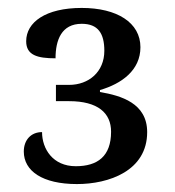

<svg xmlns="http://www.w3.org/2000/svg" viewBox="-20 -844 440 484"><path d="M174 -380C254 -380 351 -413 351 -511C351 -584 285 -603 232 -612V-617C287 -633 334 -667 334 -725C334 -787 275 -824 186 -824C95 -824 46 -788 46 -740C46 -705 74 -697 120 -697C120 -743 135 -784 186 -784C227 -784 243 -760 243 -716C243 -663 204 -630 154 -630H121V-589H154C227 -589 260 -559 260 -512C260 -450 226 -425 171 -425C113 -425 86 -469 86 -511C58 -511 40 -491 40 -462C40 -413 87 -380 174 -380Z"/></svg>

Font: Noto Serif
Style: Regular
Weight: 400
Designer: Monotype Design Team
Foundry: Monotype Imaging Inc.
Version: Version 2.015